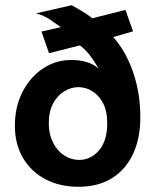

<svg xmlns="http://www.w3.org/2000/svg" viewBox="-20 -701 590 736"><path d="M281 15Q210 15 155 -13.5Q100 -42 68.5 -95Q37 -148 37 -219Q37 -291 66 -348Q95 -405 144 -438Q193 -471 253 -471Q321 -471 358 -438Q344 -463 326 -487Q308 -511 286 -527L168 -497L139 -580L213 -597Q191 -613 171 -626.5Q151 -640 119 -650L255 -681Q277 -668 295.5 -657.5Q314 -647 334 -631L461 -663L490 -581L414 -559Q463 -504 490.5 -423.5Q518 -343 518 -252Q518 -172 490.5 -112Q463 -52 410 -18.5Q357 15 281 15ZM283 -88Q328 -88 359.5 -124.5Q391 -161 391 -228Q391 -276 374.5 -306.5Q358 -337 333 -352Q308 -367 280 -367Q253 -367 227 -351.5Q201 -336 184 -305Q167 -274 167 -228Q167 -187 183 -155Q199 -123 225.5 -105.5Q252 -88 283 -88Z"/></svg>

Font: Inconsolata SemiExpanded ExtraBold
Style: Regular
Weight: 800
Width: 6
Monospace: yes
Designer: Raph Levien, Cyreal, Brenton Simpson
Foundry: Raph Levien, Cyreal, Google
Version: Version 3.001; ttfautohint (v1.8.2.53-6de2)